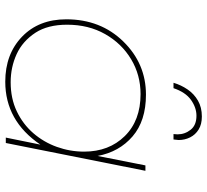

<svg xmlns="http://www.w3.org/2000/svg" viewBox="-48 -718 768 711"><g transform="rotate(90 335.5 -362.0)"><path d="M496 -621H476L477 -636Q477 -663 460 -684.5Q443 -706 408 -706Q378 -706 349.5 -685.8Q321 -665.5 306 -621H286Q294.5 -649.5 310.8 -673.2Q327 -697 352 -711.5Q377 -726 411 -726Q440 -726 459.2 -714Q478.5 -702 488.2 -682.5Q498 -663 498 -640ZM282 2Q180 2 115.5 -60Q51 -122 51 -224Q51 -351 133 -435Q215 -519 330 -519Q427 -519 484.5 -469.5Q542 -420 557 -340L592 -517H612L509 0H489L515 -128Q427 2 282 2ZM284 -18Q344.5 -18 392 -40.8Q439.5 -63.5 472.8 -102Q506 -140.5 523.5 -189.2Q541 -238 541 -290Q541 -382 483.5 -440.5Q426 -499 328 -499Q257 -499 198.8 -464Q140.5 -429 105.8 -367.8Q71 -306.5 71 -227Q71 -155.5 100.5 -110Q132 -62 180.2 -40Q228.5 -18 284 -18Z"/></g></svg>

Font: Argentum Sans Thin
Style: Italic
Weight: 100
Italic angle: -11°
Designer: Julieta Ulanovsky (font), Cristiano Sobral (main changes and remaster)
Foundry: Julieta Ulanovsky (font), Cristiano Sobral (main changes and remaster)
Version: Version 2.007;June 15, 2022;FontCreator 14.0.0.2814 64-bit; 